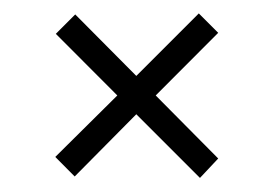

<svg xmlns="http://www.w3.org/2000/svg" viewBox="-20 -360 402 282"><path d="M273.7 -98.7 180.2 -192.2 89.7 -100.8 61.2 -129.5 152.3 -219.8 62 -310.3 90.5 -338.8 180.2 -248.5 272 -340.3 300.5 -311.8 208.7 -219.8 300.5 -127.2Z"/></svg>

Font: Darker Grotesque Light
Style: Regular
Weight: 300
Designer: Gabriel Lam
Foundry: TypeRant
Version: Version 1.000;gftools[0.9.28]